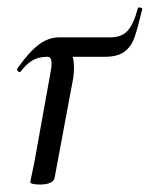

<svg xmlns="http://www.w3.org/2000/svg" viewBox="-20 -486 401 514"><path d="M353 -466Q356 -466 359 -464.5Q362 -463 361 -462Q348 -408 339.5 -384.5Q331 -361 313 -347.5Q295 -334 261 -334H144L129 -367Q178 -367 178 -306Q178 -288 176 -277L126 -9Q124 -1 114 3.5Q104 8 87 8Q61 8 61 1Q62 -5 67.5 -30Q73 -55 76 -74L114 -285Q118 -304 118 -317Q118 -334 107 -334Q83 -334 66.5 -324Q50 -314 35 -294L33 -293Q30 -293 27.5 -296Q25 -299 26 -302Q57 -346 83 -366Q109 -386 139 -386H275Q306 -386 322 -404Q338 -422 349 -464Q349 -466 353 -466Z"/></svg>

Font: Cormorant Infant Medium
Style: Italic
Weight: 500
Italic angle: -10°
Designer: Christian Thalmann (Catharsis Fonts)
Foundry: Catharsis Fonts
Version: Version 4.000